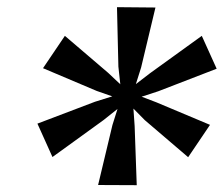

<svg xmlns="http://www.w3.org/2000/svg" viewBox="-20 -854 640 549"><path d="M87 -500.5 251.5 -563 301 -578.5 256.5 -594 103 -659 165.5 -751.5 289.5 -645.5 324 -613 318.5 -663.5 314.5 -833.5 424.5 -832.5 383.5 -661 368.5 -613.5 409.5 -645 557 -751.5 599.5 -657.5 432.5 -593 385 -577.5 427 -561.5 580.5 -497 518 -404.5 394 -510.5 361.5 -543.5 365 -493.5 371 -324.5 260.5 -325 301.5 -496.5 316 -542.5 276.5 -511 130 -405Z"/></svg>

Font: Merriweather 60pt SemiBold
Style: Italic
Weight: 600
Italic angle: -7.8°
Version: Version 2.101